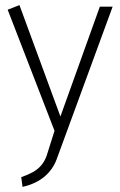

<svg xmlns="http://www.w3.org/2000/svg" viewBox="-20 -511 470 750"><path d="M162 98Q154 120 140.5 135.5Q127 151 108 161.5Q89 172 63 181L68 219Q100 212 126.5 197.5Q153 183 172 161Q191 139 201 112L420 -485H370L216 -56L56 -491L10 -473L193 0Z"/></svg>

Font: Catamaran Thin
Style: Regular
Weight: 100
Designer: Pria Ravichandran
Version: Version 2.000